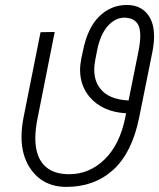

<svg xmlns="http://www.w3.org/2000/svg" viewBox="-20 -741 640 772"><path d="M247 10.5Q150 10.5 99.5 -67Q66.5 -118.5 66.5 -190.5Q66.5 -226.5 74.5 -268L143 -611.5L200 -612.5L131.5 -268Q122 -222 122 -185.5Q122 -132.5 141.5 -98Q174.5 -40.5 257.5 -40.5Q339 -40.5 400.2 -99.8Q461.5 -159 483.5 -268L487 -285.5Q391.5 -291 340 -351.5Q302.5 -396.5 302 -458.5Q302 -481 307 -506L313.5 -536Q331.5 -628 378.5 -674.5Q425.5 -721 490 -721Q552.5 -721 581.5 -672Q599.5 -641 599.5 -595Q599.5 -568 593.5 -536L539.5 -268Q511 -127 435.2 -58.2Q359.5 10.5 247 10.5ZM497 -337 537 -536Q544 -571.5 544 -597Q544 -623 537 -638.5Q522.5 -669.5 480 -670Q443.5 -670 413.2 -636.2Q383 -602.5 370 -536L364 -505Q359 -481.5 359 -461Q359 -415 383 -385Q416.5 -341 497 -337Z"/></svg>

Font: Roberto Sans Light
Style: Italic
Weight: 300
Italic angle: -11°
Designer: Google
Version: Version 1.00;June 11, 2020;FontCreator 12.0.0.2522 64-bit; t